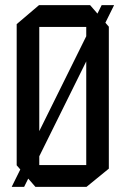

<svg xmlns="http://www.w3.org/2000/svg" viewBox="-20 -728 489 748"><path d="M26 0V-1L376 -708H424V-707L74 0ZM118 0 45 -84V-85H316V0ZM45 -85V-634L132 -708H133V-85ZM316 0V-623H404V-71L317 0ZM133 -623V-708H331L404 -624V-623Z"/></svg>

Font: Foldit
Style: Regular
Weight: 400
Version: Version 1.003